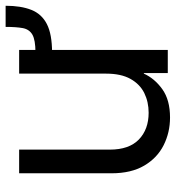

<svg xmlns="http://www.w3.org/2000/svg" viewBox="8 -610 610 666"><g transform="rotate(-90 313.0 -277.0)"><path d="M552.7 -562.5H626Q626 -509.3 611.8 -473.4Q597.7 -437.5 562.5 -419.4Q527.3 -401.4 463.9 -401.4V-459Q507.3 -459 525.9 -469.7Q544.4 -480.5 548.6 -503.4Q552.7 -526.4 552.7 -562.5ZM390.6 -213.9V-515.6H472.7V0H392.6V-83H390.6Q374 -45.9 336.7 -19Q299.3 7.8 238.3 7.8Q186.5 7.8 142.3 -14.4Q98.1 -36.6 71.5 -81.8Q44.9 -127 44.9 -195.3V-515.6H127V-201.2Q127 -134.3 162.1 -100.3Q197.3 -66.4 254.9 -66.4Q292.5 -66.4 323.2 -81.5Q354 -96.7 372.3 -129.4Q390.6 -162.1 390.6 -213.9Z"/></g></svg>

Font: Inter Display V
Style: Regular
Weight: 400
Designer: Rasmus Andersson
Foundry: rsms
Version: Version 3.015;git-src